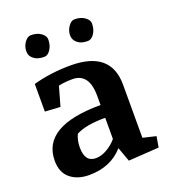

<svg xmlns="http://www.w3.org/2000/svg" viewBox="-139 -854 857 967"><g transform="rotate(-20 290.0 -370.5)"><path d="M347.2 -232.9Q242.7 -232.9 190.4 -204.6Q175.8 -174.3 175.8 -135.7Q175.8 -57.6 234.4 -57.6Q264.6 -57.6 295.9 -76.2Q327.1 -94.7 347.2 -119.6ZM357.4 -66.4Q290 10.7 173.8 10.7Q111.3 10.7 72.8 -21.5Q34.2 -53.7 34.2 -115.7Q34.2 -301.3 347.2 -301.3V-346.7Q347.7 -411.1 325.2 -441.4Q302.7 -471.7 259.8 -472.2Q216.8 -472.2 183.6 -464.8L154.3 -361.3L72.3 -366.2V-514.2Q165.5 -540.5 272.9 -540.5Q488.8 -540.5 488.8 -358.9V-74.2L558.6 -57.6L548.8 0L385.3 10.7ZM371.1 -752Q404.8 -752 425.8 -736.3Q447.3 -720.7 447.3 -702.6Q447.3 -670.4 432.1 -647.9Q417 -626 397.9 -626Q379.4 -626 366.2 -629.9Q353.5 -633.8 343.8 -641.6Q323.2 -657.7 322.8 -682.6Q322.8 -708 337.9 -730Q353 -752 371.1 -752ZM103.5 -730.5Q118.7 -752 137.2 -752Q170.9 -752 191.9 -736.3Q212.9 -720.7 212.9 -702.6Q212.9 -670.9 198.2 -648.4Q183.6 -626 164.6 -626Q146 -626 132.8 -629.9Q119.1 -633.8 109.4 -641.6Q87.9 -657.2 88.4 -682.6Q87.9 -708.5 103.5 -730.5Z"/></g></svg>

Font: NoticiaText-Bold
Style: Bold
Weight: 700
Designer: JM Sole
Foundry: JM Sole
Version: Version 1.003